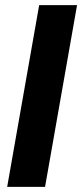

<svg xmlns="http://www.w3.org/2000/svg" viewBox="-20 -730 328 750"><path d="M8 0H156L281 -710H133Z"/></svg>

Font: Uncut Sans
Style: Bold Italic
Weight: 700
Italic angle: -10°
Designer: Kasper Nordkvist
Foundry: Uncut Type
Version: Version 1.111;FEAKit 1.0